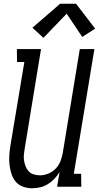

<svg xmlns="http://www.w3.org/2000/svg" viewBox="-20 -997 528 1025"><path d="M151 8Q126 8 102.5 -0.5Q79 -9 64 -27Q49 -45 41.5 -68Q34 -91 31 -115.5Q28 -140 29.5 -165.5Q31 -191 35 -216L110 -666H71L70 -735H199L112 -205Q109 -188 107.5 -171.5Q106 -155 108.5 -139Q111 -123 117 -108Q123 -93 133.5 -82Q144 -71 160 -66Q176 -61 193 -61Q215 -61 237.5 -70Q260 -79 277 -96.5Q294 -114 302.5 -136Q311 -158 315 -180L406 -735H484L374 -69H413L414 0H285L298 -79Q287 -60 271 -43Q255 -26 235.5 -14Q216 -2 194 3Q172 8 151 8ZM212 -795 153 -849 301 -977H386L488 -844L419 -800L336 -924Z"/></svg>

Font: Iosevka QP
Style: Italic
Weight: 400
Italic angle: -9°
Designer: Belleve Invis
Foundry: Belleve Invis
Version: Version 20.0.0; ttfautohint (v1.8.4)